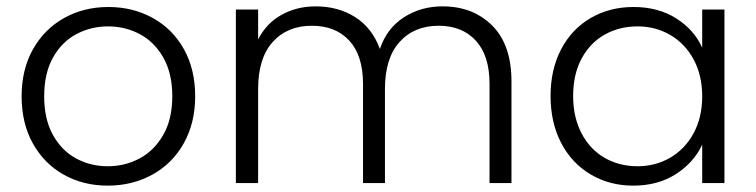

<svg xmlns="http://www.w3.org/2000/svg" viewBox="-20 -576 2379 604"><path d="M319 8Q242 8 180.5 -26.5Q119 -61 83.5 -124.5Q48 -188 48 -273Q48 -358 84 -421.5Q120 -485 182 -519.5Q244 -554 321 -554Q398 -554 460.5 -519.5Q523 -485 558.5 -421.5Q594 -358 594 -273Q594 -189 558 -125Q522 -61 459 -26.5Q396 8 319 8ZM319 -53Q373 -53 419 -77.5Q465 -102 493.5 -151.5Q522 -201 522 -273Q522 -345 494 -394.5Q466 -444 420 -468.5Q374 -493 320 -493Q266 -493 220 -468.5Q174 -444 146.5 -394.5Q119 -345 119 -273Q119 -201 146.5 -151.5Q174 -102 219.5 -77.5Q265 -53 319 -53Z M1372 -556Q1468 -556 1528.5 -495.5Q1589 -435 1589 -320V0H1520V-312Q1520 -401 1477 -448Q1434 -495 1360 -495Q1283 -495 1237 -444Q1191 -393 1191 -296V0H1122V-312Q1122 -401 1079 -448Q1036 -495 961 -495Q884 -495 838 -444Q792 -393 792 -296V0H722V-546H792V-452Q818 -503 866 -529.5Q914 -556 973 -556Q1044 -556 1097.5 -522Q1151 -488 1175 -422Q1197 -487 1250.5 -521.5Q1304 -556 1372 -556Z M1712 -274Q1712 -358 1745.5 -421.5Q1779 -485 1838.5 -519.5Q1898 -554 1973 -554Q2051 -554 2107.5 -518Q2164 -482 2189 -426V-546H2259V0H2189V-121Q2163 -65 2106.5 -28.5Q2050 8 1972 8Q1898 8 1838.5 -27Q1779 -62 1745.5 -126Q1712 -190 1712 -274ZM2189 -273Q2189 -339 2162 -389Q2135 -439 2088.5 -466Q2042 -493 1986 -493Q1928 -493 1882 -467Q1836 -441 1809.5 -391.5Q1783 -342 1783 -274Q1783 -207 1809.5 -156.5Q1836 -106 1882 -79.5Q1928 -53 1986 -53Q2042 -53 2088.5 -80Q2135 -107 2162 -157Q2189 -207 2189 -273Z"/></svg>

Font: Fz Poppins Light
Style: Regular
Weight: 300
Designer: Ninad Kale (Devanagari), Jonny Pinhorn (Latin)
Foundry: Indian Type Foundry
Version: Vit hóa bi Vntype.Com & FontZin.Com